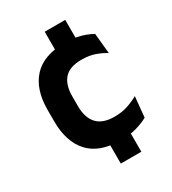

<svg xmlns="http://www.w3.org/2000/svg" viewBox="-172 -683 786 879"><g transform="rotate(-30 221.0 -243.5)"><path d="M313.5 -592.5V-444.5H205V-592.5ZM313.5 -55V104.5H205V-55ZM260.5 12.5Q147 12.5 92.2 -47.5Q37.5 -107.5 37.5 -216V-276Q37.5 -384 92.5 -443.5Q147.5 -503 260.5 -503Q290 -503 315.8 -498.2Q341.5 -493.5 362.8 -485.5Q384 -477.5 400 -468.5L410.5 -361Q386 -376.5 355.8 -387Q325.5 -397.5 286 -397.5Q224 -397.5 195.2 -365.8Q166.5 -334 166.5 -273.5V-220.5Q166.5 -160.5 196.2 -128Q226 -95.5 288 -95.5Q327.5 -95.5 358 -105.8Q388.5 -116 415 -131L404.5 -23Q380 -9 343 1.8Q306 12.5 260.5 12.5Z"/></g></svg>

Font: Anek Devanagari Medium SemiBold
Style: Regular
Weight: 600
Version: Version 1.003